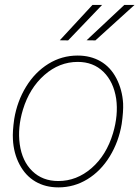

<svg xmlns="http://www.w3.org/2000/svg" viewBox="-20 -769 579 798"><path d="M39.1 -274.4Q51.3 -348.1 88.4 -408.7Q125.5 -469.2 181.2 -503.7Q236.8 -538.1 302.7 -538.1Q356.4 -538.1 397.9 -514.2Q439.5 -490.2 463.9 -443.1Q488.3 -396 491.7 -338.9Q493.2 -305.7 485.8 -253.9Q473.6 -180.2 436.3 -119.1Q398.9 -58.1 343.5 -24.2Q288.1 9.8 222.7 9.8Q168.5 9.8 127.2 -14.4Q85.9 -38.6 61.3 -85.2Q36.6 -131.8 33.7 -189.9Q31.7 -222.7 39.1 -274.4ZM62 -169.9Q71.8 -99.1 114.3 -57.9Q156.7 -16.6 222.2 -16.6Q298.8 -16.6 360.6 -70.3Q422.4 -124 449.7 -215.3Q472.2 -291 462.9 -358.4Q452.1 -429.2 409.9 -470.5Q367.7 -511.7 303.2 -511.7Q226.6 -511.7 164.6 -457.3Q102.5 -402.8 75.2 -313Q52.7 -238.3 62 -169.9ZM496.6 -748.5H539.1L376.5 -601.1L339.8 -601.6ZM364.3 -748.5H404.3L263.2 -601.1L228.5 -601.6Z"/></svg>

Font: Roboto Thin
Style: Italic
Weight: 250
Italic angle: -12°
Designer: Google
Version: Version 2.134; 2016